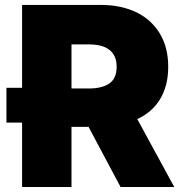

<svg xmlns="http://www.w3.org/2000/svg" viewBox="-20 -747 735 767"><path d="M676.1 0H461.6L333.8 -240.1H265.6V0H68.2V-257.1H5.7V-396.3H68.2V-727.3H382.1Q425.1 -727.3 461.6 -719.3Q498.2 -711.3 527.9 -696.4Q557.5 -681.5 580.3 -660.2Q603 -638.8 619 -612.2Q652 -556.8 652 -480.1Q652 -441.1 643.5 -408.6Q634.9 -376.1 619 -350Q603 -323.9 580.1 -304.2Q557.2 -284.4 528.4 -271.3ZM335.2 -393.5Q387.1 -393.5 416.5 -413.4Q446 -433.6 446 -480.1Q446 -503.6 438.4 -520.4Q430.8 -537.3 416.5 -548.3Q402.3 -559.3 381.7 -564.5Q361.2 -569.6 335.2 -569.6H265.6V-393.5Z"/></svg>

Font: Linik Sans Black
Style: Regular
Weight: 900
Designer: Fonts by Rasmus Andersson / Changes by Cristiano Sobral with parts from Marc Monis
Foundry: rsms
Version: Version 3.020; ttfautohint (v1.6)